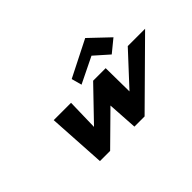

<svg xmlns="http://www.w3.org/2000/svg" viewBox="-115 -1205 1598 1598"><g transform="rotate(-45 684.5 -405.5)"><path d="M641.3 -649 666 -558 895.2 -670 1021.6 -558 1132.8 -649 962.2 -811ZM444.7 0 713.5 -265 730.3 0H850.3L1369.2 -513H1165.2L908.5 -236L905.2 -513H757.6L490.9 -236L497.6 -513H293.6L324.7 0Z"/></g></svg>

Font: Hussar
Style: BdSuprExtOblFive
Weight: 700
Foundry: Cannot Into Space Fonts
Version: Version 2.00